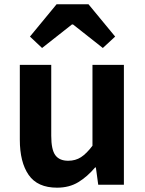

<svg xmlns="http://www.w3.org/2000/svg" viewBox="-20 -863 677 897"><path d="M246.4 13.8Q155.3 13.8 113.9 -45.8Q72.6 -105.3 72.6 -210.6V-559.8H219.4V-228.7Q219.4 -164.3 238.3 -138.2Q257.3 -112 298.6 -112Q332.7 -112 358.4 -128.6Q384.1 -145.2 412 -182.1V-559.8H558.8V0H438.9L427.9 -80.6H424.3Q388.2 -37.8 346 -12Q303.8 13.8 246.4 13.8ZM119.9 -692.1 244.3 -843H393.5L518 -692.1L460.4 -638.8L321 -748.8H316.2L176.6 -638.8Z"/></svg>

Font: Noto Sans TC
Style: Regular
Weight: 100
Designer: Ryoko NISHIZUKA 西塚涼子 (kana, bopomofo & ideographs); Paul D. Hunt (Latin, Greek & Cyrillic); Sandoll Communications 산돌커뮤니
Foundry: Adobe
Version: Version 2.004;hotconv 1.0.118;makeotfexe 2.5.65603